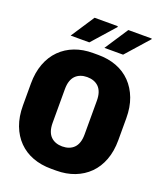

<svg xmlns="http://www.w3.org/2000/svg" viewBox="-161 -990 923 1101"><g transform="rotate(20 300.0 -439.5)"><path d="M285 10Q223 10 172.5 -9Q122 -28 85.5 -65Q49 -102 29 -155Q9 -208 9 -276V-410Q9 -477 29 -530.5Q49 -584 86 -621Q123 -658 173 -677Q223 -696 284 -696H316Q377 -696 427.5 -677Q478 -658 514.5 -620.5Q551 -583 571 -530Q591 -477 591 -410V-276Q591 -208 571 -155Q551 -102 514.5 -65.5Q478 -29 427.5 -9.5Q377 10 316 10ZM300 -132Q322 -132 340 -138.5Q358 -145 371 -158Q384 -171 391 -191.5Q398 -212 398 -241V-446Q398 -475 391 -495.5Q384 -516 371 -529Q358 -542 340 -548.5Q322 -555 300 -555Q279 -555 261 -548.5Q243 -542 230 -529Q217 -516 210 -495.5Q203 -475 203 -446V-241Q203 -212 210 -191.5Q217 -171 230 -158Q243 -145 261 -138.5Q279 -132 300 -132ZM335 -746 429 -889H571L573 -886L449 -746ZM129 -746 223 -889H361L367 -886L243 -746Z"/></g></svg>

Font: Chivo Mono ExtraBold
Style: Regular
Weight: 800
Monospace: yes
Designer: Hector Gatti
Foundry: Omnibus-Type
Version: Version 1.008